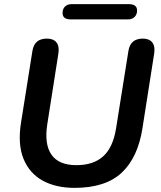

<svg xmlns="http://www.w3.org/2000/svg" viewBox="-20 -900 778 930"><path d="M341 10Q251 10 187 -25Q123 -60 94 -130.5Q65 -201 82 -307L137 -653Q146 -713 207 -713Q239 -713 253.5 -694.5Q268 -676 263 -642L209 -298Q194 -201 229.5 -150.5Q265 -100 350 -100Q432 -100 479.5 -142.5Q527 -185 542 -277L602 -653Q611 -713 672 -713Q703 -713 717.5 -694.5Q732 -676 727 -642L670 -279Q648 -137 569.5 -63.5Q491 10 341 10ZM323 -806Q283 -806 283 -837Q283 -857 295 -868.5Q307 -880 327 -880H604Q644 -880 644 -849Q644 -830 632 -818Q620 -806 600 -806Z"/></svg>

Font: Nunito
Style: Bold Italic
Weight: 700
Italic angle: -9°
Designer: Vernon Adams
Foundry: Vernon Adams
Version: Version 3.601; ttfautohint (v1.8.2.53-6de2)